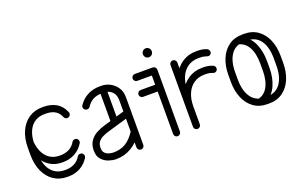

<svg xmlns="http://www.w3.org/2000/svg" viewBox="-79 -995 2124 1341"><g transform="rotate(-20 983.5 -324.5)"><path d="M397.6 -418.6Q400.1 -414.6 400.1 -407.9Q400.1 -397.1 392.8 -389.8Q385.4 -382.4 374.6 -382.4Q358.1 -382.4 351.6 -397.8Q337.1 -432.4 310.1 -447.6Q283.1 -462.9 243.1 -462.9H234.8Q168.5 -462.9 131.8 -416Q95 -369.1 95 -280.2V-229.2Q95 -141.4 131.8 -93.9Q168.5 -46.4 234.8 -46.4H243.1Q276.5 -46.4 305.4 -60.9Q334.2 -75.4 352.5 -106.9Q360.4 -117.6 373.6 -117.6Q385 -117.6 392.1 -109.9Q399.1 -102.2 399.1 -92.1Q399.1 -83.9 394.8 -78Q370.1 -38.5 330.6 -17.2Q291 4 243.1 4H234.8Q177.1 4 134.2 -24.9Q91.4 -53.9 67.7 -106.5Q44 -159.1 44 -229.2V-280.2Q44 -350.8 67.7 -403.1Q91.4 -455.4 134.2 -484.3Q177.1 -513.2 234.8 -513.2H243.1Q299 -513.2 338.5 -489.8Q378 -466.2 397.6 -418.6ZM95 -322.9Q98.6 -243.2 135.6 -198.7Q172.5 -154.1 234.8 -154.1H243.1Q276.5 -154.1 305.4 -168.6Q334.2 -183.1 352.5 -215.2Q360.4 -226 373.6 -226Q385 -226 392.1 -218.3Q399.1 -210.6 399.1 -200.5Q399.1 -192.2 394.8 -186.4Q369.8 -145.9 330.2 -124.5Q290.6 -103.1 243.1 -103.1H234.8Q166.9 -103.1 119.6 -147.2Q72.2 -191.4 56.5 -263Z M808.8 -25.1Q808.8 -14.4 801.2 -7Q793.6 0.4 783.2 0.4Q772.5 0.4 765.1 -7Q757.8 -14.4 757.8 -25.1V-377.1Q757.8 -415.8 734.2 -439.1Q710.6 -462.5 672.2 -462.5H661.2Q621.8 -462.5 594.2 -448Q566.6 -433.5 546 -401.6Q538.1 -391.6 524.9 -391.6Q514.1 -391.6 506.8 -399.3Q499.4 -407 499.4 -417.1Q499.4 -426.1 504.1 -431.6Q531.8 -471.8 571.8 -492.3Q611.8 -512.9 661.2 -512.9H672.2Q709.6 -512.9 740.4 -496Q771.2 -479.1 790 -449.5Q808.8 -419.9 808.8 -382ZM762.1 -148.6Q765.8 -153.2 770.9 -156.1Q776.1 -159 783.2 -159Q793.6 -159 799.8 -151.6Q805.9 -144.2 805.9 -134.1Q805.9 -129.5 805.9 -125.9Q805.9 -122.2 804 -119Q761.6 -55 710.1 -25.3Q658.6 4.4 597.4 4.4Q597.4 4.4 596.6 4.4Q595.8 4.4 595.8 4.4Q573 4.4 543.6 -5.2Q514.1 -14.8 492.1 -38.6Q470 -62.4 470 -104.6Q470 -105 470 -106Q470 -107 470 -107.6Q470.4 -148.9 489.6 -176.2Q508.8 -203.6 538.2 -219.6Q567.8 -235.6 598 -244.4L776.1 -296.8Q778.2 -297.1 779.7 -297.3Q781.1 -297.5 783.2 -297.5Q793 -297.5 800.9 -290.1Q808.8 -282.8 808.8 -272Q808.8 -264 803.2 -257.2Q797.6 -250.4 789.4 -247.2L611.5 -195.1Q586.9 -187.9 566.3 -177.6Q545.8 -167.4 533.4 -150.8Q521 -134.1 521 -107.6Q521 -107 521 -106Q521 -105 521 -105Q521 -81 533.6 -68.3Q546.2 -55.6 564 -50.8Q581.8 -46 595.8 -46Q595.8 -46 596.6 -46Q597.4 -46 597.4 -46Q648.2 -46 687.1 -69.1Q725.9 -92.2 762.1 -148.6ZM700.5 -244.5Q700.5 -234.1 693.1 -226.9Q685.8 -219.6 675.6 -219.6Q664.9 -219.6 657.5 -226.9Q650.1 -234.1 650.1 -244.5V-486Q650.1 -496.8 657.5 -503.8Q664.9 -510.9 675.6 -510.9Q685.8 -510.9 693.1 -503.8Q700.5 -496.8 700.5 -486Z M922.5 -459.5Q911.8 -459.5 904.4 -466.9Q897 -474.2 897 -485Q897 -495.4 904.4 -502.9Q911.8 -510.5 922.5 -510.5H1049.9Q1081 -510.5 1081 -479.4V-25.1Q1081 -14.4 1073.6 -7Q1066.2 0.4 1055.5 0.4Q1044.8 0.4 1037.7 -7Q1030.6 -14.4 1030.6 -25.1V-459.5ZM922.5 -340.6Q911.8 -340.6 904.4 -348Q897 -355.4 897 -365.8Q897 -376.5 904.4 -383.9Q911.8 -391.2 922.5 -391.2H1055.5Q1066.2 -391.2 1073.6 -383.9Q1081 -376.5 1081 -365.8Q1081 -355.4 1073.6 -348Q1066.2 -340.6 1055.5 -340.6ZM1022.9 -621Q1022.9 -634.1 1032.3 -643.6Q1041.8 -653 1055.5 -653Q1069 -653 1078.4 -643.6Q1087.9 -634.1 1087.9 -621V-618.8Q1087.9 -605.2 1078.4 -595.8Q1069 -586.4 1055.5 -586.4Q1041.8 -586.4 1032.3 -595.8Q1022.9 -605.2 1022.9 -618.8Z M1229 -25.1Q1229 -14.4 1221.6 -7Q1214.2 0.4 1203.5 0.4Q1192.8 0.4 1185.4 -7Q1178 -14.4 1178 -25.1V-484.4Q1178 -494.1 1185.4 -501.7Q1192.8 -509.2 1203.5 -509.2Q1214.2 -509.2 1221.6 -501.7Q1229 -494.1 1229 -484.4ZM1229 -279.9Q1229 -269.1 1221.6 -261.8Q1214.2 -254.4 1203.5 -254.4Q1192.8 -254.4 1185.4 -261.8Q1178 -269.1 1178 -279.9Q1178 -347.4 1203.6 -400.2Q1229.2 -453 1274.2 -482.9Q1319.2 -512.9 1377.2 -512.9H1388.6Q1407.5 -512.9 1424.9 -509.7Q1442.2 -506.5 1457.1 -500.1Q1463.6 -496.6 1468.1 -490.3Q1472.6 -484 1472.6 -476.8Q1472.6 -464.8 1464.3 -457.7Q1456 -450.6 1445.2 -451.9Q1434.2 -455 1421.1 -458.8Q1408 -462.5 1388.6 -462.5H1377.2Q1331.9 -462.5 1298.7 -440.1Q1265.5 -417.8 1247.2 -376.9Q1229 -336.1 1229 -279.9ZM1229 -157.1Q1229 -146.4 1221.6 -139.3Q1214.2 -132.2 1203.5 -132.2Q1192.8 -132.2 1185.4 -139.3Q1178 -146.4 1178 -157.1Q1178 -224.2 1203.6 -277.1Q1229.2 -329.9 1274.2 -360.1Q1319.2 -390.4 1377.2 -390.4H1388.6Q1426.6 -390.4 1457.1 -377Q1463.6 -374.1 1468.1 -367.8Q1472.6 -361.5 1472.6 -353.2Q1472.6 -341.9 1464.3 -334.5Q1456 -327.1 1445.2 -328.4Q1434.2 -332.1 1421.1 -336.1Q1408 -340 1388.6 -340H1377.2Q1331.9 -340 1298.7 -317.6Q1265.5 -295.2 1247.2 -254.1Q1229 -213 1229 -157.1Z M1534 -279.9Q1534 -347 1556.1 -399.5Q1578.2 -452 1620.2 -482.4Q1662.2 -512.9 1723.2 -512.9H1734.6Q1794.6 -512.9 1836.8 -482.4Q1879 -452 1900.9 -399.5Q1922.9 -347 1922.9 -279.9V-228.9Q1922.9 -162.1 1900.8 -109.3Q1878.6 -56.5 1836.6 -26.1Q1794.6 4.4 1734.6 4.4H1723.2Q1662.6 4.4 1620.4 -26.1Q1578.2 -56.5 1556.1 -109.3Q1534 -162.1 1534 -228.9ZM1585 -279.9V-228.9Q1585 -144.2 1619.7 -95.1Q1654.4 -46 1723.2 -46H1734.6Q1802.5 -46 1837.2 -95.1Q1871.9 -144.2 1871.9 -228.9V-279.9Q1871.9 -364.9 1837.7 -413.7Q1803.5 -462.5 1734.6 -462.5H1723.2Q1653.4 -462.5 1619.2 -413.7Q1585 -364.9 1585 -279.9ZM1664.4 -458.9 1714.4 -493.5Q1766.8 -471.9 1793.9 -413.5Q1821.1 -355.1 1821.1 -279.9V-228.9Q1821.1 -156.1 1796.1 -99.6Q1771.1 -43.1 1722.8 -18.2L1664.8 -49.2Q1717.2 -58.1 1744 -105.3Q1770.8 -152.5 1770.8 -228.9V-279.9Q1770.8 -356.4 1743.7 -403.4Q1716.6 -450.4 1664.4 -458.9Z"/></g></svg>

Font: Libertine-Super Thin
Style: Regular
Weight: 100
Designer: Bastien Sozeau
Foundry: NBR — Bastien Sozeau
Version: Version 2.003;gftools[0.9.33]